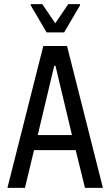

<svg xmlns="http://www.w3.org/2000/svg" viewBox="-20 -911 535 931"><path d="M16 0 190 -688H305L479 0H392L347 -183H145L101 0ZM163 -256H329L249 -592H243ZM206 -754 129 -885V-891H185L248 -798L311 -891H368V-885L291 -754Z"/></svg>

Font: Saira Condensed Medium
Style: Regular
Weight: 500
Width: 3
Designer: Hector Gatti with collaboration of the Omnibus-Type team
Foundry: Omnibus-Type
Version: Version 1.101